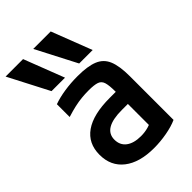

<svg xmlns="http://www.w3.org/2000/svg" viewBox="-252 -884 987 987"><g transform="rotate(-45 242.0 -390.0)"><path d="M98 -570 -16 -790H111L196 -570ZM299 -570 185 -790H312L397 -570ZM264 10Q159 10 100 -36Q41 -82 41 -164Q41 -247 103 -290.5Q165 -334 285 -334H382V-246H286Q150 -246 150 -165Q150 -125 179 -103Q208 -81 260 -81Q288 -81 313 -88Q338 -95 358 -109L329 -49V-337Q329 -380 322.5 -402Q316 -424 296 -431Q276 -438 236 -438Q209 -438 184 -435.5Q159 -433 132 -427Q105 -421 70 -410V-503Q106 -516 151.5 -523Q197 -530 248 -530Q320 -530 361.5 -513Q403 -496 420 -454.5Q437 -413 437 -340V-22Q404 -7 357 1.5Q310 10 264 10Z"/></g></svg>

Font: M PLUS 1 Code Medium
Style: Regular
Weight: 500
Designer: Coji Morishita
Foundry: UNDERFOREST DESIGN
Version: Version 1.002